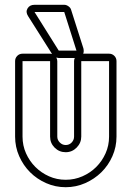

<svg xmlns="http://www.w3.org/2000/svg" viewBox="-20 -767 582 801"><path d="M189 -543Q194 -543 197 -542L97 -700Q86 -717 95 -732Q104 -747 124 -747H248Q257 -747 266 -740.5Q275 -734 277 -725L328 -565Q331 -552 327 -543H435Q448 -543 457 -534Q466 -525 466 -512V-197Q466 -154 449 -115.5Q432 -77 403 -48.5Q374 -20 335.5 -3Q297 14 254 14Q211 14 172.5 -3Q134 -20 105.5 -48.5Q77 -77 60 -115.5Q43 -154 43 -197V-512Q43 -525 52 -534Q61 -543 74 -543ZM319 -512V-197Q319 -171 300 -151.5Q281 -132 254 -132Q227 -132 208 -151Q189 -170 189 -197V-512H74V-197Q74 -160 88.5 -127.5Q103 -95 127.5 -70.5Q152 -46 184.5 -31.5Q217 -17 254 -17Q291 -17 324 -31.5Q357 -46 381.5 -70.5Q406 -95 420.5 -127.5Q435 -160 435 -197V-512ZM289 -512Q289 -519 292 -525H225Q223 -525 215 -527Q219 -519 219 -512V-197Q219 -183 229.5 -172.5Q240 -162 254 -162Q269 -162 279 -172.5Q289 -183 289 -197ZM299 -556 248 -717H124L225 -556Z"/></svg>

Font: Lichte PostBus
Style: Regular
Weight: 400
Designer: Peter Wiegel
Version: Version 1.001